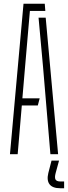

<svg xmlns="http://www.w3.org/2000/svg" viewBox="-20 -820 362 1021"><path d="M33 0 105 -800H218L221 -762H139L113 -461L99 -297H191L181 -259H96L74 0ZM248 0 209 -463 185 -726H223L289 0ZM321 181H300Q259.5 181 243.5 160Q227.5 139 237 100L254 34H294L276 100Q269.5 124 275.2 134.5Q281 145 301 145H321Z"/></svg>

Font: Big Shoulders Stencil Text Thin
Style: Regular
Weight: 100
Designer: Patric King
Foundry: XO Type Co
Version: Version 2.001